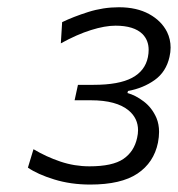

<svg xmlns="http://www.w3.org/2000/svg" viewBox="-20 -790 478 516"><path d="M222.5 -294Q170 -294 125.5 -307.8Q81 -321.5 55 -339.5L70 -389Q104.5 -368.5 142.2 -355.8Q180 -343 220.5 -343Q282.5 -343 311.5 -362.8Q340.5 -382.5 348.5 -419.5Q351 -430.5 351 -440Q351 -472 326 -493Q293 -520.5 224.5 -520.5H180.5L189.5 -562H231.5Q299.5 -562 334.8 -580.8Q370 -599.5 377.5 -636.5Q379.5 -646.5 379.5 -656Q379.5 -681.5 363 -698.5Q340 -721 290.5 -721Q262 -721 224.5 -709.2Q187 -697.5 143.5 -673.5L147 -730.5Q177 -745 217.2 -757.8Q257.5 -770.5 299.5 -770.5Q347.5 -770.5 380.8 -752.2Q414 -734 429 -704Q438.5 -684.5 438.5 -662Q438.5 -650 435.5 -637Q426.5 -597 395.8 -575Q365 -553 324 -545.5L322.5 -540Q344.5 -534 366.5 -517.2Q388.5 -500.5 400.5 -473Q407.5 -456 407.5 -435.5Q407.5 -422 404.5 -406.5Q393.5 -353 349.5 -323.5Q305.5 -294 222.5 -294Z"/></svg>

Font: Heraclito Light
Style: Italic
Weight: 300
Italic angle: -12°
Designer: Kostas Bartsokas (font) & Cristiano Sobral (main changes)
Foundry: Kostas Bartsokas (font) & Cristiano Sobral (main changes)
Version: Version 1.00;July 8, 2020;FontCreator 13.0.0.2655 64-bit